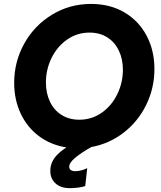

<svg xmlns="http://www.w3.org/2000/svg" viewBox="-20 -748 820 978"><path d="M606 -392.6Q606 -447.3 585.4 -490.2Q564.9 -533.2 526.6 -557.6Q488.3 -582 436 -582Q372.6 -582 321.5 -546.1Q270.5 -510.3 242.2 -451.9Q213.9 -393.6 213.9 -328.1Q213.9 -273.4 234.4 -230.2Q254.9 -187 293.5 -162.6Q332 -138.2 383.8 -138.2Q447.8 -138.2 498.5 -174.1Q549.3 -210 577.6 -268.6Q606 -327.1 606 -392.6ZM236.3 122.6Q236.3 108.4 238.8 98.1Q244.6 71.3 264.2 48.3Q283.7 25.4 317.9 2.9Q238.3 -9.8 178 -54.9Q117.7 -100.1 85 -170.4Q52.2 -240.7 52.2 -326.2Q52.2 -434.1 103.8 -526.4Q155.3 -618.7 245.1 -673.3Q335 -728 443.8 -728Q540.5 -728 613.8 -684.8Q687 -641.6 726.8 -566.2Q766.6 -490.7 766.6 -396.5Q766.6 -299.8 725.1 -214.6Q683.6 -129.4 610.1 -72.5Q536.6 -15.6 444.8 1Q395 29.3 363.8 54.9Q332.5 80.6 332.5 101.6Q332.5 111.8 340.3 117.9Q348.1 124 363.8 124Q379.4 124 397.2 118.9Q415 113.8 424.3 108.4L414.1 199.7Q399.4 205.1 376.2 207.8Q353 210.4 335.4 210.4Q289.6 210.4 262.9 186.3Q236.3 162.1 236.3 122.6Z"/></svg>

Font: Reddit Sans Fudge ExBold Italic
Style: Regular
Weight: 800
Italic angle: -11.25°
Designer: Stephen Hutchings
Version: Version 1.013